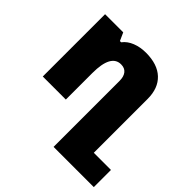

<svg xmlns="http://www.w3.org/2000/svg" viewBox="-191 -691 1107 1107"><g transform="rotate(45 362.5 -137.5)"><path d="M397 -295Q397 -330 381.5 -349.5Q366 -369 336 -369Q254 -369 254 -216V0H66V-508H214L236 -459H246Q268 -488 306 -503Q344 -518 390 -518Q484 -518 534.5 -470.5Q585 -423 585 -336V103H725V243H397Z"/></g></svg>

Font: Noto Sans Armenian Black
Style: Regular
Weight: 900
Designer: Monotype Design team
Foundry: Monotype Imaging Inc.
Version: Version 1.000